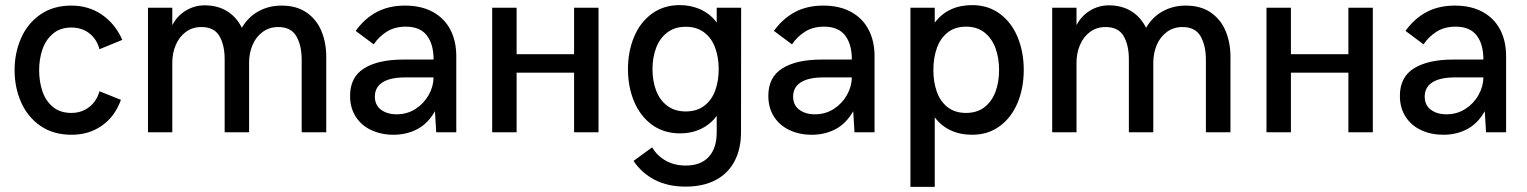

<svg xmlns="http://www.w3.org/2000/svg" viewBox="-20 -518 5982 752"><path d="M37.1 -243.2Q37.1 -310.1 62.3 -367.9Q87.4 -425.8 137.7 -460.9Q188 -496.1 259.3 -496.1Q327.6 -496.1 379.6 -460.2Q431.6 -424.3 459 -361.8L369.6 -325.2Q358.9 -365.2 329.6 -387.7Q300.3 -410.2 259.3 -410.2Q215.8 -410.2 187.5 -386.2Q159.2 -362.3 146.2 -324.5Q133.3 -286.6 133.3 -243.2Q133.3 -198.7 146 -160.9Q158.7 -123 187 -99.4Q215.3 -75.7 259.3 -75.7Q299.3 -75.7 329.1 -98.6Q358.9 -121.6 369.6 -160.6L453.6 -127Q430.7 -62.5 379.9 -26.4Q329.1 9.8 260.3 9.8Q188.5 9.8 138.2 -25.1Q87.9 -60.1 62.5 -117.9Q37.1 -175.8 37.1 -243.2Z M559.6 -487.8H654.8V-419.4Q674.3 -456.5 708.3 -476.8Q742.2 -497.1 781.7 -497.1Q831.5 -497.1 868.7 -474.6Q905.8 -452.1 927.2 -409.2Q952.1 -451.7 992.7 -473.9Q1033.2 -496.1 1082.5 -496.1Q1142.1 -496.1 1181.4 -468.5Q1220.7 -440.9 1239.3 -395.5Q1257.8 -350.1 1257.8 -295.4V0H1161.6V-283.7Q1161.6 -339.4 1140.9 -375.7Q1120.1 -412.1 1069.8 -412.1Q1035.2 -412.1 1009 -393.1Q982.9 -374 969.2 -342Q955.6 -310.1 955.6 -272.9V0H859.9V-285.6Q859.9 -341.3 839.4 -376.7Q818.8 -412.1 768.6 -412.1Q733.9 -412.1 708 -393.1Q682.1 -374 668.5 -342Q654.8 -310.1 654.8 -272.9V0H559.6Z M1351.1 -142.6Q1351.1 -215.8 1406 -250.2Q1460.9 -284.7 1559.6 -284.7H1678.2Q1678.2 -345.2 1651.6 -379.4Q1625 -413.6 1569.3 -413.6Q1525.9 -413.6 1494.6 -393.8Q1463.4 -374 1443.8 -344.2L1373 -397Q1407.7 -445.3 1455.3 -470.7Q1502.9 -496.1 1566.4 -496.1Q1629.9 -496.1 1675 -471.4Q1720.2 -446.8 1743.7 -402.1Q1767.1 -357.4 1767.1 -297.9V0H1688.5L1683.6 -82.5Q1656.2 -34.2 1614.5 -12.2Q1572.8 9.8 1521.5 9.8Q1473.1 9.8 1434.3 -8.3Q1395.5 -26.4 1373.3 -61Q1351.1 -95.7 1351.1 -142.6ZM1678.2 -214.8H1566.4Q1508.8 -214.8 1478.5 -195.6Q1448.2 -176.3 1448.2 -139.6Q1448.2 -106.4 1472.2 -88.4Q1496.1 -70.3 1533.7 -70.3Q1574.7 -70.3 1607.4 -91.3Q1640.1 -112.3 1658.9 -145.8Q1677.7 -179.2 1678.2 -214.8Z M1907.7 0V-487.8H2003.4V-305.7H2228.5V-487.8H2324.2V0H2228.5V-233.4H2003.4V0Z M2665.5 212.9Q2596.2 212.9 2545.2 186.8Q2494.1 160.6 2461.4 112.3L2534.2 59.1Q2553.7 92.3 2587.6 111.3Q2621.6 130.4 2666 130.4Q2724.6 130.4 2755.9 96.4Q2787.1 62.5 2787.1 0V-64Q2762.7 -31.2 2725.8 -13.4Q2689 4.4 2644 4.4Q2579.6 4.4 2533.4 -29.5Q2487.3 -63.5 2463.4 -120.8Q2439.5 -178.2 2439.5 -247.1Q2439.5 -315.4 2463.1 -372.8Q2486.8 -430.2 2533 -464.1Q2579.1 -498 2642.6 -498Q2687 -498 2724.9 -480.5Q2762.7 -462.9 2787.1 -429.7V-487.8H2882.8L2882.3 0Q2882.3 65.4 2856.9 113.5Q2831.5 161.6 2782.7 187.3Q2733.9 212.9 2665.5 212.9ZM2794.9 -247.1Q2794.9 -293 2781.2 -330.6Q2767.6 -368.2 2738.5 -390.6Q2709.5 -413.1 2666 -413.1Q2622.6 -413.1 2593.3 -390.6Q2564 -368.2 2549.8 -330.6Q2535.6 -293 2535.6 -247.1Q2535.6 -200.7 2549.8 -163.3Q2564 -126 2593.3 -103.8Q2622.6 -81.5 2666 -81.5Q2709.5 -81.5 2738.5 -103.8Q2767.6 -126 2781.2 -163.3Q2794.9 -200.7 2794.9 -247.1Z M2989.3 -142.6Q2989.3 -215.8 3044.2 -250.2Q3099.1 -284.7 3197.8 -284.7H3316.4Q3316.4 -345.2 3289.8 -379.4Q3263.2 -413.6 3207.5 -413.6Q3164.1 -413.6 3132.8 -393.8Q3101.6 -374 3082 -344.2L3011.2 -397Q3045.9 -445.3 3093.5 -470.7Q3141.1 -496.1 3204.6 -496.1Q3268.1 -496.1 3313.2 -471.4Q3358.4 -446.8 3381.8 -402.1Q3405.3 -357.4 3405.3 -297.9V0H3326.7L3321.8 -82.5Q3294.4 -34.2 3252.7 -12.2Q3210.9 9.8 3159.7 9.8Q3111.3 9.8 3072.5 -8.3Q3033.7 -26.4 3011.5 -61Q2989.3 -95.7 2989.3 -142.6ZM3316.4 -214.8H3204.6Q3147 -214.8 3116.7 -195.6Q3086.4 -176.3 3086.4 -139.6Q3086.4 -106.4 3110.4 -88.4Q3134.3 -70.3 3171.9 -70.3Q3212.9 -70.3 3245.6 -91.3Q3278.3 -112.3 3297.1 -145.8Q3315.9 -179.2 3316.4 -214.8Z M3545.9 -487.8H3641.1V-429.2Q3666.5 -463.4 3703.6 -480.7Q3740.7 -498 3787.6 -498Q3850.1 -498 3896 -464.1Q3941.9 -430.2 3965.8 -372.3Q3989.7 -314.5 3989.7 -244.1Q3989.7 -173.8 3965.8 -116Q3941.9 -58.1 3896 -24.2Q3850.1 9.8 3787.6 9.8Q3740.2 9.8 3702.9 -7.8Q3665.5 -25.4 3641.1 -58.6V213.9H3545.9ZM3893.1 -243.7Q3893.1 -291 3878.9 -329.6Q3864.7 -368.2 3835.7 -390.9Q3806.6 -413.6 3763.7 -413.6Q3720.7 -413.6 3691.9 -390.9Q3663.1 -368.2 3649.4 -329.8Q3635.7 -291.5 3635.7 -243.7Q3635.7 -196.3 3649.4 -158.2Q3663.1 -120.1 3691.9 -97.9Q3720.7 -75.7 3763.7 -75.7Q3806.6 -75.7 3835.7 -98.1Q3864.7 -120.6 3878.9 -158.4Q3893.1 -196.3 3893.1 -243.7Z M4101.1 -487.8H4196.3V-419.4Q4215.8 -456.5 4249.8 -476.8Q4283.7 -497.1 4323.2 -497.1Q4373 -497.1 4410.2 -474.6Q4447.3 -452.1 4468.8 -409.2Q4493.7 -451.7 4534.2 -473.9Q4574.7 -496.1 4624 -496.1Q4683.6 -496.1 4722.9 -468.5Q4762.2 -440.9 4780.8 -395.5Q4799.3 -350.1 4799.3 -295.4V0H4703.1V-283.7Q4703.1 -339.4 4682.4 -375.7Q4661.6 -412.1 4611.3 -412.1Q4576.7 -412.1 4550.5 -393.1Q4524.4 -374 4510.7 -342Q4497.1 -310.1 4497.1 -272.9V0H4401.4V-285.6Q4401.4 -341.3 4380.9 -376.7Q4360.4 -412.1 4310.1 -412.1Q4275.4 -412.1 4249.5 -393.1Q4223.6 -374 4210 -342Q4196.3 -310.1 4196.3 -272.9V0H4101.1Z M4940.4 0V-487.8H5036.1V-305.7H5261.2V-487.8H5356.9V0H5261.2V-233.4H5036.1V0Z M5462.9 -142.6Q5462.9 -215.8 5517.8 -250.2Q5572.8 -284.7 5671.4 -284.7H5790Q5790 -345.2 5763.4 -379.4Q5736.8 -413.6 5681.2 -413.6Q5637.7 -413.6 5606.4 -393.8Q5575.2 -374 5555.7 -344.2L5484.9 -397Q5519.5 -445.3 5567.1 -470.7Q5614.7 -496.1 5678.2 -496.1Q5741.7 -496.1 5786.9 -471.4Q5832 -446.8 5855.5 -402.1Q5878.9 -357.4 5878.9 -297.9V0H5800.3L5795.4 -82.5Q5768.1 -34.2 5726.3 -12.2Q5684.6 9.8 5633.3 9.8Q5585 9.8 5546.1 -8.3Q5507.3 -26.4 5485.1 -61Q5462.9 -95.7 5462.9 -142.6ZM5790 -214.8H5678.2Q5620.6 -214.8 5590.3 -195.6Q5560.1 -176.3 5560.1 -139.6Q5560.1 -106.4 5584 -88.4Q5607.9 -70.3 5645.5 -70.3Q5686.5 -70.3 5719.2 -91.3Q5752 -112.3 5770.8 -145.8Q5789.6 -179.2 5790 -214.8Z"/></svg>

Font: Acari Sans Medium
Style: Regular
Weight: 500
Designer: Alfredo Marco Pradil and Stefan Peev
Foundry: Hanken Design Co.
Version: Version 1.045